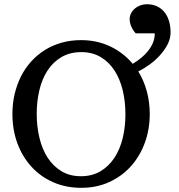

<svg xmlns="http://www.w3.org/2000/svg" viewBox="-20 -878 852 914"><path d="M577.1 -334Q577.1 -395 564 -449Q550.8 -502.9 524.4 -543.2Q498 -583.5 458.7 -606.7Q419.4 -629.9 367.2 -629.9Q313 -629.9 272.9 -606.4Q232.9 -583 206.5 -542.7Q180.2 -502.4 167.5 -449Q154.8 -395.5 154.8 -335.9Q154.8 -275.9 167.7 -221.9Q180.7 -168 206.8 -127.4Q232.9 -86.9 272.5 -63Q312 -39.1 365.2 -39.1Q418.9 -39.1 458.7 -63Q498.5 -86.9 524.9 -127.2Q551.3 -167.5 564.2 -220.9Q577.1 -274.4 577.1 -334ZM792 -723.1Q792 -694.8 778.1 -667.5Q764.2 -640.1 742.2 -615.7Q720.2 -591.3 692.9 -571.3Q665.5 -551.3 638.2 -538.1Q664.6 -495.6 678.7 -444.1Q692.9 -392.6 692.9 -335Q692.9 -262.2 669.4 -198.2Q646 -134.3 603.3 -86.7Q560.5 -39.1 500.5 -11.5Q440.4 16.1 367.2 16.1Q293.5 16.1 233.2 -10.5Q172.9 -37.1 129.6 -84.5Q86.4 -131.8 62.7 -196Q39.1 -260.3 39.1 -335.9Q39.1 -384.8 49.6 -429.7Q60.1 -474.6 79.6 -513.7Q99.1 -552.7 127.9 -584.7Q156.7 -616.7 192.9 -639.4Q229 -662.1 272.7 -674.6Q316.4 -687 366.2 -687Q441.4 -687 504.4 -657.2Q567.4 -627.4 611.8 -574.2Q632.8 -586.9 651.9 -602.3Q670.9 -617.7 685.3 -636Q699.7 -654.3 708.3 -675Q716.8 -695.8 716.8 -719.2H626Q617.7 -728.5 611.3 -739.3Q606 -748.5 601.6 -760.7Q597.2 -772.9 597.2 -786.1Q597.2 -801.8 604 -814.9Q610.8 -828.1 622.1 -837.6Q633.3 -847.2 648.2 -852.5Q663.1 -857.9 679.2 -857.9Q704.6 -857.9 725.3 -848.9Q746.1 -839.8 761 -822.5Q775.9 -805.2 783.9 -780Q792 -754.9 792 -723.1Z"/></svg>

Font: Charis SIL
Style: Regular
Weight: 400
Foundry: SIL International
Version: Version 4.112